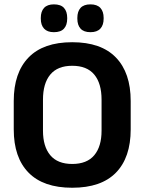

<svg xmlns="http://www.w3.org/2000/svg" viewBox="-20 -846 662 880"><path d="M311 14.5Q178.5 14.5 110.8 -54.8Q43 -124 43 -253V-383Q43 -512.5 110.8 -582.5Q178.5 -652.5 311 -652.5Q443.5 -652.5 511.2 -582.5Q579 -512.5 579 -383V-253Q579 -124 511.5 -54.8Q444 14.5 311 14.5ZM311 -94.5Q378.5 -94.5 412 -134.5Q445.5 -174.5 445.5 -247V-389Q445.5 -464 412 -504.2Q378.5 -544.5 311 -544.5Q244 -544.5 210.5 -504.2Q177 -464 177 -389V-247Q177 -174.5 210.5 -134.5Q244 -94.5 311 -94.5ZM227 -698.5Q197 -698.5 182 -714.8Q167 -731 167 -760.5V-764Q167 -793.5 182 -809.8Q197 -826 227 -826Q258.5 -826 273.2 -809.8Q288 -793.5 288 -764V-760.5Q288 -731 273.2 -714.8Q258.5 -698.5 227 -698.5ZM394.5 -698.5Q364 -698.5 349.2 -714.8Q334.5 -731 334.5 -760.5V-764Q334.5 -793.5 349.2 -809.8Q364 -826 394.5 -826Q425 -826 440 -809.8Q455 -793.5 455 -764V-760.5Q455 -731 440 -714.8Q425 -698.5 394.5 -698.5Z"/></svg>

Font: Anek Telugu SemiBold
Style: Regular
Weight: 600
Designer: Omkar Bhoir (Telugu), Yesha Goshar (Latin)
Foundry: Ek Type
Version: Version 1.003